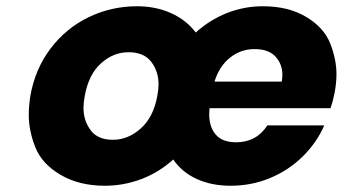

<svg xmlns="http://www.w3.org/2000/svg" viewBox="-20 -586 1096 614"><path d="M1050 -289Q1045 -263 1037 -240H650Q649 -230 649 -221Q649 -180 670 -155.5Q691 -131 735 -131Q800 -131 835 -185H1017Q993 -130 948.5 -86Q904 -42 844.5 -17Q785 8 717 8Q657 8 609.5 -13.5Q562 -35 534 -76Q489 -35 432.5 -13.5Q376 8 315 8Q233 8 173.5 -27Q114 -62 93 -115Q72 -168 72 -218Q72 -247 77 -279Q92 -365 141.5 -430.5Q191 -496 263.5 -531Q336 -566 418 -566Q478 -566 527 -544Q576 -522 606 -482Q650 -522 705 -544Q760 -566 821 -566Q902 -566 959 -532Q1016 -498 1036 -447Q1056 -396 1056 -349Q1056 -321 1050 -289ZM881 -325Q883 -337 883 -347Q883 -381 861 -405Q839 -429 794 -429Q750 -429 715.5 -401.5Q681 -374 666 -325ZM341 -139Q390 -139 430.5 -175.5Q471 -212 483 -279Q487 -300 487 -317Q487 -358 463.5 -388.5Q440 -419 391 -419Q342 -419 302.5 -383Q263 -347 251 -279Q247 -258 247 -240Q247 -201 269.5 -170Q292 -139 341 -139Z"/></svg>

Font: Fz Poppins
Style: Bold Italic
Weight: 700
Italic angle: -10°
Designer: Ninad Kale (Devanagari), Jonny Pinhorn (Latin)
Foundry: Indian Type Foundry
Version: Vit hóa bi Vntype.Com & FontZin.Com